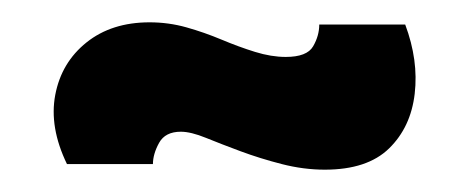

<svg xmlns="http://www.w3.org/2000/svg" viewBox="-20 -386 420 172"><path d="M271 -234Q252 -234 232.5 -239Q213 -244 195.5 -250.5Q178 -257 164.5 -262.5Q151 -268 142 -268Q128 -268 122.5 -258Q117 -248 117 -239H40Q24 -272 29.5 -301Q35 -330 57.5 -348Q80 -366 114 -366Q131 -366 147 -361.5Q163 -357 178.5 -350.5Q194 -344 208.5 -339.5Q223 -335 236 -335Q255 -335 260.5 -344.5Q266 -354 266 -364H343Q355 -332 351.5 -302Q348 -272 328.5 -253Q309 -234 271 -234Z"/></svg>

Font: Bricolage Grotesque Condensed
Style: Bold
Weight: 700
Width: 3
Designer: Mathieu Triay
Foundry: Atelier Triay
Version: Version 1.001;gftools[0.9.33.dev8+g029e19f]